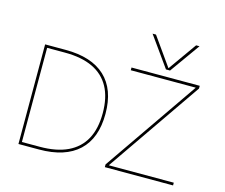

<svg xmlns="http://www.w3.org/2000/svg" viewBox="-131 -1180 1593 1359"><g transform="rotate(15 665.5 -500.0)"><path d="M825 -1000H850L996 -794H998L1144 -1000H1169L1012 -780H982ZM110 0V-730H260Q451 -730 550.5 -637Q650 -544 650 -365Q650 -186 550.5 -93Q451 0 260 0ZM260 -20Q383 -20 465 -59Q547 -98 588.5 -174.5Q630 -251 630 -365Q630 -479 588.5 -555.5Q547 -632 465 -671Q383 -710 260 -710H130V-20ZM743 0V-20L1218 -708V-710H743V-730H1243V-710L768 -22V-20H1243V0Z"/></g></svg>

Font: M PLUS 1 Thin
Style: Regular
Weight: 100
Designer: Coji Morishita
Foundry: UNDERFOREST DESIGN
Version: Version 1.001